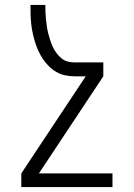

<svg xmlns="http://www.w3.org/2000/svg" viewBox="-20 -540 540 775"><path d="M434 215H66V160L326 -232H280Q261 -232 242.5 -236Q224 -240 207.5 -249.5Q191 -259 177.5 -272.5Q164 -286 153.5 -301.5Q143 -317 135 -334.5Q127 -352 121.5 -370Q116 -388 112 -406.5Q108 -425 106 -444Q104 -463 103.5 -482Q103 -501 103 -520H163Q163 -506 163.5 -491.5Q164 -477 165.5 -462.5Q167 -448 169 -434Q171 -420 174.5 -406Q178 -392 182.5 -378Q187 -364 193 -351Q199 -338 207.5 -326.5Q216 -315 227 -305.5Q238 -296 252 -292Q266 -288 280 -288H397V-232L137 160H434Z"/></svg>

Font: Iosevka Fixed Light
Style: Regular
Weight: 300
Monospace: yes
Designer: Belleve Invis
Foundry: Belleve Invis
Version: Version 32.3.0